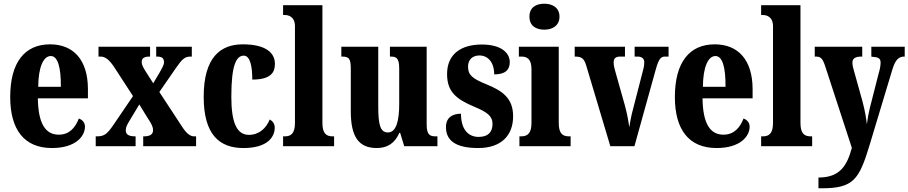

<svg xmlns="http://www.w3.org/2000/svg" viewBox="-20 -788 4897 1035"><path d="M260 10C387 10 438 -53 438 -105C438 -128 423 -143 405 -149C386 -100 354 -62 297 -62C224 -62 186 -123 184 -258H454V-307C454 -465 376 -549 250 -549C114 -549 35 -453 35 -265C35 -91 109 10 260 10ZM308 -320H186C187 -427 214 -486 254 -486C292 -486 309 -423 308 -320Z M496 0H711V-53H709C672 -53 658 -64 658 -86C658 -103 667 -119 678 -137L731 -225L774 -155C801 -115 805 -101 805 -86C805 -64 789 -53 756 -53H752V0H1037V-53H1026C1006 -53 985 -68 961 -106L839 -292L926 -418C962 -470 976 -483 1007 -483H1014V-536H822V-483H826C849 -483 864 -477 864 -453C864 -435 852 -420 841 -398L806 -339L762 -408C750 -428 744 -440 744 -454C744 -470 752 -483 786 -483H789V-536H511V-483H522C548 -483 569 -465 593 -430L697 -270L593 -117C559 -67 543 -53 504 -53H496Z M1292 10C1425 10 1461 -52 1461 -100C1461 -121 1450 -135 1434 -144C1415 -97 1377 -61 1322 -61C1254 -61 1227 -132 1227 -267C1227 -438 1254 -488 1294 -488C1329 -488 1340 -429 1340 -359C1444 -359 1462 -401 1462 -444C1462 -501 1416 -549 1289 -549C1171 -549 1078 -482 1078 -266C1078 -61 1164 10 1292 10Z M1506 0H1781V-53H1773C1740 -53 1718 -67 1718 -125V-760H1506V-707H1516C1533 -707 1570 -700 1570 -646V-125C1570 -67 1547 -53 1516 -53H1506Z M2011 10C2069 10 2108 -16 2133 -72H2137L2159 0H2338V-53H2330C2300 -53 2280 -58 2280 -116V-536H2082V-483H2085C2115 -483 2132 -477 2132 -419V-227C2132 -134 2115 -74 2071 -74C2029 -74 2019 -118 2019 -215V-536H1820V-483H1823C1864 -483 1871 -470 1871 -413V-188C1871 -53 1912 10 2011 10Z M2558 10C2682 10 2746 -58 2746 -161C2746 -258 2690 -298 2601 -334C2525 -365 2503 -384 2503 -429C2503 -467 2528 -489 2564 -489C2609 -489 2644 -454 2644 -387C2702 -387 2728 -410 2728 -453C2728 -501 2685 -548 2577 -548C2465 -548 2390 -496 2390 -389C2390 -294 2438 -254 2538 -212C2605 -184 2635 -163 2635 -120C2635 -80 2615 -50 2560 -50C2503 -50 2465 -92 2465 -175C2421 -175 2384 -156 2384 -103C2384 -36 2428 10 2558 10Z M2914 -628C2958 -628 2996 -650 2996 -698C2996 -747 2958 -768 2914 -768C2868 -768 2834 -747 2834 -698C2834 -650 2868 -628 2914 -628ZM2780 0H3056V-53H3047C3014 -53 2992 -67 2992 -125V-536H2777V-483H2791C2822 -483 2845 -469 2845 -415V-125C2845 -68 2823 -53 2789 -53H2780Z M3140 -435 3270 0H3400L3514 -410C3530 -468 3541 -483 3564 -483H3584V-536H3401V-483H3417C3442 -483 3453 -470 3453 -453C3453 -432 3449 -417 3442 -392L3392 -198C3382 -163 3377 -128 3372 -102C3368 -135 3360 -176 3349 -218L3296 -406C3292 -420 3288 -435 3288 -452C3288 -471 3297 -483 3323 -483H3349V-536H3078V-483C3115 -483 3128 -474 3140 -435Z M3843 10C3970 10 4021 -53 4021 -105C4021 -128 4006 -143 3988 -149C3969 -100 3937 -62 3880 -62C3807 -62 3769 -123 3767 -258H4037V-307C4037 -465 3959 -549 3833 -549C3697 -549 3618 -453 3618 -265C3618 -91 3692 10 3843 10ZM3891 -320H3769C3770 -427 3797 -486 3837 -486C3875 -486 3892 -423 3891 -320Z M4083 0H4358V-53H4350C4317 -53 4295 -67 4295 -125V-760H4083V-707H4093C4110 -707 4147 -700 4147 -646V-125C4147 -67 4124 -53 4093 -53H4083Z M4392 169V227H4409C4581 227 4611 180 4667 -4L4790 -412C4806 -465 4824 -483 4854 -483H4857V-536H4677V-483L4681 -482C4713 -480 4727 -475 4727 -450C4727 -434 4722 -409 4717 -394L4669 -206C4662 -178 4657 -150 4653 -118C4650 -146 4643 -190 4630 -239L4586 -397C4580 -417 4575 -435 4575 -450C4575 -471 4588 -483 4624 -483H4628V-536H4372V-483H4377C4402 -483 4413 -476 4427 -435L4572 9C4546 105 4508 169 4392 169Z"/></svg>

Font: Noto Serif Armenian ExtraCondensed ExtraBold
Style: Regular
Weight: 800
Width: 2
Designer: Monotype Design Team
Foundry: Monotype Imaging Inc.
Version: Version 2.008